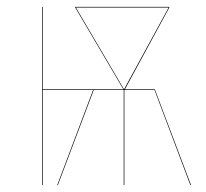

<svg xmlns="http://www.w3.org/2000/svg" viewBox="-20 -537 597 557"><path d="M429.2 -277.8 534.2 0H532.2L428.2 -275.9H340.8V0H338.9V-275.9H252L147.9 0H146L250 -275.9H104V0H102.1V-517.1H104V-277.8H337.9L198.2 -515.1V-517.1H471.2V-515.1L342.3 -277.8ZM200.2 -515.1 339.8 -277.8 469.2 -515.1Z"/></svg>

Font: Fira Sans Compressed Two
Style: Regular
Weight: 100
Width: 1
Designer: Carrois Corporate & Edenspiekermann AG
Foundry: Carrois Corporate GbR & Edenspiekermann AG
Version: Version 4.203;PS 004.203;hotconv 1.0.88;makeotf.lib2.5.64775